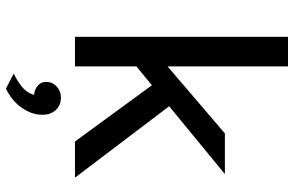

<svg xmlns="http://www.w3.org/2000/svg" viewBox="-184 -540 945 616"><g transform="rotate(90 288.0 -231.5)"><path d="M97.5 0V-683.5H192.5V0ZM179 -285.5 407.5 -481H538L179 -186ZM433.5 0 210.5 -305 303.5 -324.5 549.5 0ZM264 221.5 215.5 196.5Q241.5 184 259.5 168.8Q277.5 153.5 284 131.5Q265.5 129.5 253.2 118.2Q241 107 242.5 88.5Q243.5 70.5 258 57.8Q272.5 45 293 45Q318.5 45 334 63.2Q349.5 81.5 347.5 110Q346.5 140 325 171Q303.5 202 264 221.5Z"/></g></svg>

Font: Karla Medium
Style: Regular
Weight: 500
Designer: Jonathan Pinhorn
Version: Version 2.001